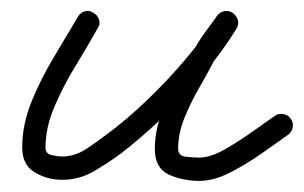

<svg xmlns="http://www.w3.org/2000/svg" viewBox="-20 -303 548 346"><path d="M148 -280Q156 -276 158.5 -267.5Q161 -259 156 -252Q138 -220 116 -184Q94 -148 78 -110.5Q62 -73 62 -37Q62 -26 73 -23.5Q84 -21 92 -21Q115 -21 136 -35Q157 -49 174 -62Q209 -88 245.5 -123Q282 -158 315 -197Q348 -236 370 -273Q375 -281 383.5 -282Q392 -283 399 -278Q405 -274 408 -266Q411 -258 405 -250Q395 -236 384.5 -221.5Q374 -207 365 -192Q365 -192 365 -192Q365 -192 365 -192Q353 -169 338 -143Q323 -117 312 -89.5Q301 -62 301 -35Q301 -22 315 -20.5Q329 -19 339 -19Q359 -19 384.5 -33.5Q410 -48 434.5 -65.5Q459 -83 475 -94Q475 -94 475 -94Q475 -94 475 -94Q482 -99 490.5 -97.5Q499 -96 504 -89Q509 -82 507.5 -73.5Q506 -65 499 -60Q479 -46 451.5 -26.5Q424 -7 394.5 8Q365 23 339 23Q309 23 284 11.5Q259 0 259 -35Q259 -66 270.5 -96.5Q282 -127 298 -156Q314 -185 329 -212Q329 -212 329 -212Q329 -212 329 -212Q338 -229 349 -244Q360 -259 371 -274Q377 -282 385 -283Q393 -284 399 -280Q406 -275 408.5 -267.5Q411 -260 406 -251Q382 -212 348 -171Q314 -130 275 -93Q236 -56 200 -28Q176 -10 149.5 5.5Q123 21 92 21Q65 21 42.5 7.5Q20 -6 20 -37Q20 -78 36.5 -119Q53 -160 76.5 -199Q100 -238 120 -272Q124 -280 132.5 -282.5Q141 -285 148 -280Z"/></svg>

Font: FRB American Cursive Medium
Style: Italic
Weight: 500
Italic angle: -25°
Version: Version 2.0;Modular Font Editor K font №1